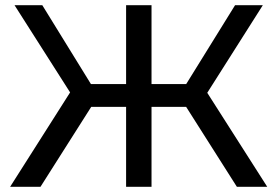

<svg xmlns="http://www.w3.org/2000/svg" viewBox="-20 -720 1069 740"><path d="M893 0 674 -345 758 -395 1010 0ZM534 -308V-396H739V-308ZM764 -339 671 -353 886 -700H993ZM136 0H19L270 -395L355 -345ZM564 0H466V-700H564ZM496 -308H290V-396H496ZM266 -339 36 -700H143L357 -353Z"/></svg>

Font: MOST Montserrat Medium
Style: Regular
Weight: 500
Designer: Julieta Ulanovsky
Foundry: Julieta Ulanovsky
Version: Version 8.000;March 11, 2024;FontCreator 15.0.0.2926 64-bit